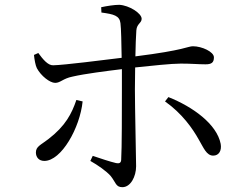

<svg xmlns="http://www.w3.org/2000/svg" viewBox="-20 -760 1040 797"><path d="M806 -179C825 -147 837 -114 865 -114C889 -114 901 -135 896 -163C880 -245 780 -317 679 -357L665 -339C736 -289 780 -226 806 -179ZM297 -345C278 -289 252 -237 180 -182C149 -158 129 -152 129 -127C129 -108 141 -92 164 -92C235 -92 312 -230 323 -339ZM121 -532C123 -513 127 -489 133 -477C150 -445 187 -416 209 -416C231 -416 241 -434 281 -442C333 -454 421 -465 486 -473V-390C486 -305 486 -142 483 -96C482 -82 473 -81 462 -83C436 -89 398 -102 365 -113L355 -92C387 -74 421 -50 439 -30C461 -3 460 17 488 17C522 17 545 -27 545 -70C545 -97 540 -314 540 -389L541 -480C608 -487 691 -496 731 -496C775 -496 803 -493 833 -493C858 -493 868 -500 868 -522C868 -545 818 -568 781 -568C759 -568 749 -552 542 -526C543 -570 544 -610 546 -634C548 -662 568 -664 568 -682C568 -705 516 -738 475 -740C454 -740 423 -735 400 -730L401 -708C453 -701 476 -695 480 -664C483 -641 484 -581 485 -520C411 -511 247 -490 201 -489C179 -488 158 -514 139 -540Z"/></svg>

Font: Source Han Serif KR
Style: Regular
Weight: 400
Designer: Ryoko NISHIZUKA 西塚涼子 (kana & ideographs); Frank Grießhammer (Latin, Greek & Cyrillic); Wenlong ZHANG 张文龙 (bopomofo); San
Foundry: Adobe
Version: Version 2.001;hotconv 1.1.0;makeotfexe 2.6.0